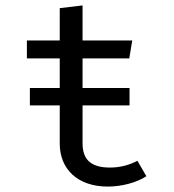

<svg xmlns="http://www.w3.org/2000/svg" viewBox="-20 -676 640 707"><path d="M486 -84C458 -69 424 -59 385 -59C313 -59 284 -90 284 -148V-288H457V-352H284V-461H456L467 -527H284V-656L200 -646V-527H79V-461H200V-352H90V-288H200V-147C200 -55 264 11 377 11C427 11 482 -3 519 -27Z"/></svg>

Font: FiraMono Nerd Font
Style: Regular
Weight: 400
Designer: Carrois Corporate & Edenspiekermann AG
Foundry: Carrois Corporate GbR & Edenspiekermann AG
Version: Version 003.206;Nerd Fonts 3.3.0